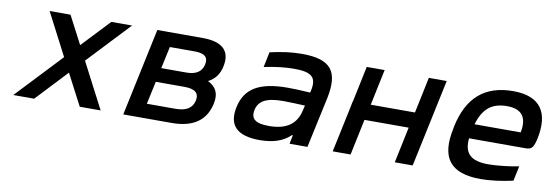

<svg xmlns="http://www.w3.org/2000/svg" viewBox="-45 -789 3092 1078"><g transform="rotate(10 1500.5 -250.0)"><path d="M170 -500 295 -259 51 0H170L337 -178L430 0H549L414 -260L640 -500H522L372 -341L289 -500Z M678 0H955C1076 0 1147 -50 1168 -147C1181 -205 1163 -243 1114 -267C1153 -287 1175 -317 1185 -362C1205 -453 1156 -500 1043 -500H784ZM798 -82 826 -212H989C1050 -212 1075 -191 1066 -147C1056 -103 1022 -82 961 -82ZM843 -293 870 -418H1012C1068 -418 1091 -399 1082 -356C1073 -314 1041 -293 986 -293Z M1608 -509C1548 -509 1492 -501 1426 -486L1408 -399C1469 -412 1528 -419 1578 -419C1678 -419 1710 -394 1693 -315L1690 -303C1630 -307 1586 -308 1562 -308C1399 -308 1320 -259 1297 -151C1274 -43 1329 9 1456 9C1532 9 1588 -9 1631 -50H1636L1626 0H1728L1790 -288C1823 -446 1773 -509 1608 -509ZM1399 -152C1411 -207 1455 -230 1551 -230C1579 -230 1630 -228 1674 -226L1668 -201C1651 -119 1596 -78 1494 -78C1417 -78 1389 -101 1399 -152Z M1872 0H1974L2017 -205H2269L2226 0H2328L2434 -500H2332L2289 -295H2037L2080 -500H1978L1935 -295H1934L1925 -250Z M2992 -270C3024 -422 2968 -509 2812 -509C2652 -509 2555 -427 2519 -256L2517 -244C2480 -71 2544 9 2717 9C2768 9 2834 1 2900 -14L2918 -99C2872 -89 2792 -80 2745 -80C2645 -80 2605 -117 2613 -205H2935C2971 -205 2980 -218 2992 -270ZM2630 -288C2657 -380 2706 -420 2793 -420C2879 -420 2910 -373 2893 -288Z"/></g></svg>

Font: LT Wave Mono Medium
Style: Italic
Weight: 500
Designer: Daniel Lyons
Version: Version 2.5 (Glyphs App)